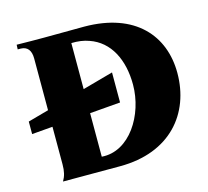

<svg xmlns="http://www.w3.org/2000/svg" viewBox="-104 -843 1041 963"><g transform="rotate(-15 416.5 -361.5)"><path d="M108 0H404C666 0 803 -168 803 -378C803 -571 677 -722 412 -723C309 -723 222 -721 139 -722L61 -723L60 -699H76C110 -698 128 -676 128 -634V-365L20 -335V-270L128 -279V-84C128 -48 122 -24 108 0ZM328 -70V-296L487 -309V-465L328 -421V-660C362 -661 392 -657 419 -647C522 -612 573 -508 573 -379C573 -222 471 -59 328 -70Z"/></g></svg>

Font: Sinistre Bold
Style: Regular
Weight: 900
Designer: Jules Durand
Foundry: Collletttivo
Version: Version 69.420;Glyphs 3.2 (3217)